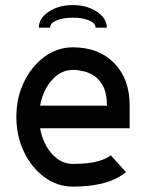

<svg xmlns="http://www.w3.org/2000/svg" viewBox="-20 -712 561 739"><path d="M134.3 -305.2H391.6Q391.6 -349.6 378.4 -377Q365.2 -404.3 344.7 -418.5Q324.2 -432.6 301.8 -437.7Q279.3 -442.9 260.7 -442.9Q214.8 -442.9 180.2 -404.3Q145.5 -365.7 134.3 -305.2ZM479 -218.3H134.3Q145.5 -157.7 180.2 -119.4Q214.8 -81.1 260.7 -81.1Q320.8 -81.1 356.7 -91.3Q392.6 -101.6 406.2 -114.3L464.8 -49.8Q397.9 6.3 260.7 6.3Q200.7 6.3 151.4 -29.8Q102.1 -65.9 72.5 -127Q43 -188 43 -261.7Q43 -335.9 72.5 -396.7Q102.1 -457.5 151.4 -493.7Q200.7 -529.8 260.7 -529.8Q360.4 -529.8 419.7 -469Q479 -408.2 479 -306.6ZM260.3 -692.4Q314.5 -692.4 352.8 -667Q391.1 -641.6 391.1 -605.5H347.7Q347.7 -623.5 322 -633.8Q296.4 -644 260.3 -644Q224.1 -644 198.5 -633.8Q172.9 -623.5 172.9 -605.5H129.4Q129.4 -641.6 167.7 -667Q206.1 -692.4 260.3 -692.4Z"/></svg>

Font: Qaz
Style: Regular
Weight: 400
Designer: GGBotNet
Foundry: f0n7
Version: 0.70